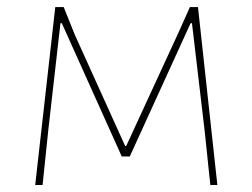

<svg xmlns="http://www.w3.org/2000/svg" viewBox="-20 -526 718 546"><path d="M117.2 -154.8 101.1 0H80.1L137.2 -505.9H161.1L192.9 -426.8L335.9 -110.8H338.9L488.8 -436L520 -505.9H543L598.1 0H578.1L562 -153.8L525.9 -460H522L349.1 -81.1H326.2L155.8 -460H151.9Z"/></svg>

Font: Datalegreya
Style: Gradient
Weight: 400
Designer: Figs Lab
Foundry: Figs Lab
Version: Version 1.002;PS 001.002;hotconv 1.0.70;makeotf.lib2.5.58329